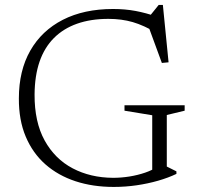

<svg xmlns="http://www.w3.org/2000/svg" viewBox="-20 -728 786 758"><path d="M638.5 -70.5 676.5 -51.5V-41.5Q644 -26 604 -14.5Q564 -3 519.5 3.5Q475 10 429 10Q346.5 10 278 -12.5Q209.5 -35 159.2 -79.2Q109 -123.5 81.5 -188.8Q54 -254 54.5 -339.5Q54.5 -449 99.5 -528Q144.5 -607 228 -649.8Q311.5 -692.5 426.5 -692.5Q473.5 -692.5 515 -684.8Q556.5 -677 599.5 -662H569L606.5 -708.5H623L645.5 -482L619 -479.5L559 -643L599.5 -597.5Q548 -628 504 -640.8Q460 -653.5 408 -653.5Q338.5 -653.5 284.5 -634.5Q230.5 -615.5 193 -578Q155.5 -540.5 136.2 -484.8Q117 -429 116.5 -355Q116 -246.5 156.2 -173.5Q196.5 -100.5 266.8 -63.5Q337 -26.5 426.5 -26Q458.5 -26 491.2 -31.2Q524 -36.5 553.2 -46.5Q582.5 -56.5 601.5 -70.5L581 -30.5V-273L471.5 -291V-312.5H709V-291L638.5 -274Z"/></svg>

Font: Newsreader Light
Style: Regular
Weight: 300
Designer: Hugues Gentile
Foundry: Production Type
Version: Version 1.003